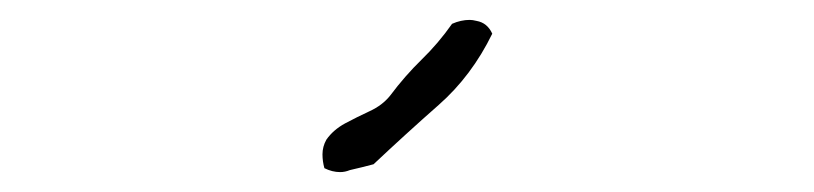

<svg xmlns="http://www.w3.org/2000/svg" viewBox="-20 -678 810 191"><path d="M469.7 -644.5Q449.2 -602.5 416.5 -573.7Q383.8 -544.9 351.6 -514.6Q340.8 -511.7 328.1 -508.8Q323.2 -506.8 318.4 -506.8Q310.5 -506.8 302.7 -510.7Q300.8 -517.6 300.8 -524.4Q300.8 -532.2 304.7 -539.1Q311.5 -548.8 323.2 -555.2Q335 -561.5 347.7 -567.4Q360.4 -573.2 368.2 -583Q382.8 -602.5 399.4 -618.7Q416 -634.8 429.7 -654.3Q438.5 -658.2 447.3 -658.2Q450.2 -658.2 454.1 -657.2Q464.8 -655.3 469.7 -644.5Z"/></svg>

Font: Crafty Girls
Style: Regular
Weight: 400
Designer: Crystal Kluge
Foundry: Font Diner, Inc DBA Tart Workshop
Version: Version 1.001